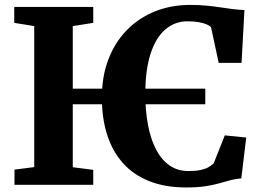

<svg xmlns="http://www.w3.org/2000/svg" viewBox="-20 -772 1097 802"><path d="M837.5 -401.5V-336.5H145.5V-401.5ZM123 -74V-663L39.5 -676.5V-743H369.5V-676.5L284 -663V-73.5L369.5 -62.5V0H40.5V-63.5ZM757.5 11Q670 11 603.8 -15.2Q537.5 -41.5 493.5 -90.8Q449.5 -140 427.5 -209.2Q405.5 -278.5 405.5 -363.5Q405.5 -453.5 433.2 -525.2Q461 -597 511 -647.5Q561 -698 628.2 -724.8Q695.5 -751.5 775 -751.5Q811.5 -751.5 842 -748.5Q872.5 -745.5 899.2 -741.5Q926 -737.5 951 -734.2Q976 -731 1001 -730L989 -509.5H893.5L861.5 -658.5Q855.5 -665 842.5 -670.5Q829.5 -676 809.8 -679.5Q790 -683 762.5 -683Q711 -683 671.2 -649.5Q631.5 -616 609.2 -548.5Q587 -481 587 -379.5Q587 -310 598 -251Q609 -192 631.2 -148.8Q653.5 -105.5 687.5 -81.5Q721.5 -57.5 767 -57.5Q798 -57.5 818.2 -62Q838.5 -66.5 851 -73.8Q863.5 -81 872.5 -89.5L919 -206.5L1008.5 -197.5L988 -27Q963.5 -25 941.5 -19Q919.5 -13 895 -6Q870.5 1 837.5 6Q804.5 11 757.5 11Z"/></svg>

Font: Merriweather ExtraBold
Style: Regular
Weight: 800
Version: Version 2.100